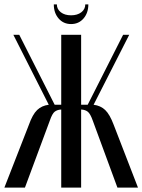

<svg xmlns="http://www.w3.org/2000/svg" viewBox="-22 -858 651 878"><path d="M515 0 402 -307Q391 -338 379.5 -347Q368 -356 351 -357H349V0H258V-357H256Q240 -356 228.5 -347.5Q217 -339 206 -307L92 0H-2L110 -287Q127 -335 148 -355Q169 -375 201 -379L39 -699H66L228 -379H258V-699H349V-379H379L541 -699H569L406 -379Q438 -375 459 -355Q480 -335 498 -287L609 0ZM368 -838H382Q382 -799 360 -773.5Q338 -748 303 -748Q268 -748 246 -773.5Q224 -799 224 -838H238Q238 -816 256 -802Q274 -788 303 -788Q332 -788 350 -802Q368 -816 368 -838Z"/></svg>

Font: Moniqa SemBd Heading
Style: Regular
Weight: 600
Designer: Rajesh Rajput
Foundry: Rajesh Rajput
Version: Version 1.000